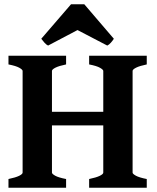

<svg xmlns="http://www.w3.org/2000/svg" viewBox="-20 -875 733 895"><path d="M19.5 0V-40.5Q52.7 -47.4 69.1 -55.4Q85.4 -63.5 85.4 -70.3V-544.4Q85.4 -550.3 70.1 -559.1Q54.7 -567.9 19.5 -574.7V-615.2H288.1V-574.7Q254.9 -567.9 238.5 -559.6Q222.2 -551.3 222.2 -544.4V-354H461.4V-544.4Q461.4 -550.3 446 -559.1Q430.7 -567.9 395.5 -574.7V-615.2H664.1V-574.7Q630.9 -567.9 614.5 -559.6Q598.1 -551.3 598.1 -544.4V-70.3Q598.1 -64.5 613.5 -55.9Q628.9 -47.4 664.1 -40.5V0H395.5V-40.5Q428.7 -47.4 445.1 -55.4Q461.4 -63.5 461.4 -70.3V-290.5H222.2V-70.3Q222.2 -64.5 237.3 -55.9Q252.4 -47.4 288.1 -40.5V0ZM510.7 -694.3Q504.9 -685.1 496.6 -675.8Q488.3 -666.5 480 -662.6L341.3 -734.9L204.1 -662.6Q195.8 -666.5 187.5 -675.8Q179.2 -685.1 172.4 -694.3L311 -855H373Z"/></svg>

Font: Gentium Book Basic
Style: Bold
Weight: 700
Designer: J. Victor Gaultney and Annie Olsen
Foundry: SIL International
Version: Version 1.102; 2013; Maintenance release